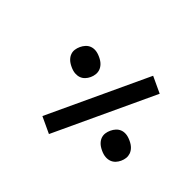

<svg xmlns="http://www.w3.org/2000/svg" viewBox="-99 -726 749 735"><g transform="rotate(-20 275.5 -358.5)"><path d="M49.8 -285.6V-358.9H501V-285.6ZM219.2 -156.2Q219.2 -173.3 223.6 -184.8Q228 -196.3 235.6 -203.6Q243.2 -210.9 253.2 -214.1Q263.2 -217.3 274.9 -217.3Q286.1 -217.3 296.4 -214.1Q306.6 -210.9 314.5 -203.6Q322.3 -196.3 326.7 -184.8Q331.1 -173.3 331.1 -156.2Q331.1 -140.1 326.7 -128.7Q322.3 -117.2 314.5 -109.6Q306.6 -102.1 296.4 -98.6Q286.1 -95.2 274.9 -95.2Q263.2 -95.2 253.2 -98.6Q243.2 -102.1 235.6 -109.6Q228 -117.2 223.6 -128.7Q219.2 -140.1 219.2 -156.2ZM219.2 -497.1Q219.2 -514.2 223.6 -525.6Q228 -537.1 235.6 -544.4Q243.2 -551.8 253.2 -554.9Q263.2 -558.1 274.9 -558.1Q286.1 -558.1 296.4 -554.9Q306.6 -551.8 314.5 -544.4Q322.3 -537.1 326.7 -525.6Q331.1 -514.2 331.1 -497.1Q331.1 -481 326.7 -469.5Q322.3 -458 314.5 -450.4Q306.6 -442.9 296.4 -439.5Q286.1 -436 274.9 -436Q263.2 -436 253.2 -439.5Q243.2 -442.9 235.6 -450.4Q228 -458 223.6 -469.5Q219.2 -481 219.2 -497.1ZM221.2 -622.1Z"/></g></svg>

Font: Noto Sans Devanagari UI
Style: Regular
Weight: 400
Designer: Monotype Design Team
Foundry: Monotype Imaging Inc.
Version: Version 1.06